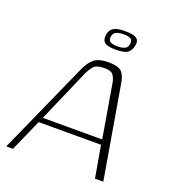

<svg xmlns="http://www.w3.org/2000/svg" viewBox="-126 -694 699 781"><g transform="rotate(20 223.5 -303.0)"><path d="M-11 0 167 -398Q181 -430 201 -447Q221 -464 264 -464Q306 -464 321 -448.5Q336 -433 341 -398L409 0H373L349 -138H79L18 0ZM89 -160H346L307 -390Q304 -408 295 -422Q286 -436 256 -436Q221 -436 209 -421.5Q197 -407 189 -390ZM272 -522Q247 -522 234 -527Q221 -532 217 -541.5Q213 -551 215 -565Q217 -579 224 -588Q231 -597 245.5 -601.5Q260 -606 284 -606Q310 -606 323 -601.5Q336 -597 340.5 -588Q345 -579 342 -565Q338 -544 324.5 -533Q311 -522 272 -522ZM274 -537Q294 -537 306 -542.5Q318 -548 320 -565Q322 -581 312 -586.5Q302 -592 282 -592Q263 -592 250.5 -586.5Q238 -581 236 -565Q234 -548 244 -542.5Q254 -537 274 -537Z"/></g></svg>

Font: Genos ExtraLight
Style: Italic
Weight: 250
Italic angle: -8°
Designer: Robert E. Leuschke
Foundry: Robert E. Leuschke
Version: Version 1.010